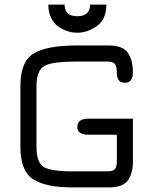

<svg xmlns="http://www.w3.org/2000/svg" viewBox="-20 -820 670 840"><path d="M445.3 -799.8H374C374 -766 355.5 -749 318.4 -749C281.2 -749 262.7 -766 262.7 -799.8H191.4C191.4 -777 195.8 -757.2 204.6 -740.2C213.4 -723.3 224.6 -710.4 238.3 -701.7C252 -692.9 265.5 -686.5 278.8 -682.6C292.2 -678.7 305.3 -676.8 318.4 -676.8C347.7 -676.8 376.1 -686.5 403.8 -706.1C431.5 -725.6 445.3 -756.8 445.3 -799.8ZM491.2 -230.5V-117.2C491.2 -98.3 488.3 -85.8 482.4 -79.6C476.6 -73.4 464.8 -70.3 447.3 -70.3H298.8C235 -70.3 192.5 -76.7 171.4 -89.4C150.2 -102.1 139.6 -132.2 139.6 -179.7V-441.4C139.6 -488.9 151.2 -519 174.3 -531.7C197.4 -544.4 244.8 -550.8 316.4 -550.8H447.3C464.8 -550.8 476.6 -547.4 482.4 -540.5C488.3 -533.7 491.2 -520.5 491.2 -501C491.2 -472.3 502.9 -458 526.4 -458C549.8 -458 561.5 -473 561.5 -502.9C561.5 -538.7 554.2 -567.4 539.6 -588.9C524.9 -610.4 496.4 -621.1 454.1 -621.1H316.4C228.5 -621.1 165.4 -609.4 127 -585.9C88.5 -562.5 69.3 -515.3 69.3 -444.3V-176.8C69.3 -107.1 87.7 -60.2 124.5 -36.1C161.3 -12 219.4 0 298.8 0H454.1C496.4 0 524.9 -10.3 539.6 -30.8C554.2 -51.3 561.5 -78.5 561.5 -112.3V-300.8H367.2C334.6 -300.8 318.4 -288.7 318.4 -264.6C318.4 -241.9 334.6 -230.5 367.2 -230.5Z"/></svg>

Font: Jura
Style: DemiBold
Weight: 600
Version: Version 2.5.1